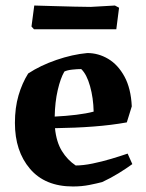

<svg xmlns="http://www.w3.org/2000/svg" viewBox="-20 -663 529 695"><path d="M244 12Q143 12 88.5 -52Q34 -116 34 -218Q34 -273 47 -317.5Q60 -362 82 -397Q126 -426 184 -446Q242 -466 296 -471Q336 -471 371.5 -450Q407 -429 430.5 -386Q454 -343 457 -278L439 -220Q384 -210 318.5 -205Q253 -200 179 -199Q184 -149 204 -116.5Q224 -84 254 -64Q281 -64 315 -71Q349 -78 382.5 -88Q416 -98 442 -107L459 -69Q437 -53 409.5 -36Q382 -19 350 -4Q331 1 303.5 6.5Q276 12 244 12ZM178 -241Q219 -243 256 -247.5Q293 -252 319 -259Q318 -308 306 -351Q294 -394 274 -413Q260 -413 241.5 -411Q223 -409 213 -404Q199 -380 189 -337Q179 -294 178 -241ZM103 -557 94 -567 104 -643Q135 -642 173.5 -641Q212 -640 248 -639Q284 -638 308 -638L396 -643L411 -635L401 -557Z"/></svg>

Font: Labrada
Style: Bold
Weight: 700
Designer: Mercedes Jáuregui
Foundry: Omnibus-Type Team
Version: Version 1.000; ttfautohint (v1.8.4.7-5d5b)